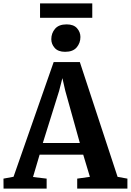

<svg xmlns="http://www.w3.org/2000/svg" viewBox="-34 -1114 772 1134"><path d="M46 -70 283 -747.5H437.5L660.5 -69.5L718.5 -59V0H422V-59L497 -69.5L457.5 -200.5H200L161 -68.5L241.5 -59V0H-13L-13.5 -59ZM437.5 -269.5 351.5 -578 334.5 -652.5 315 -576.5 219 -269.5ZM350 -808Q309.5 -808 289.2 -830.8Q269 -853.5 269 -882.5Q269 -918 291.2 -944Q313.5 -970 359 -970H360Q401 -970 421 -947.2Q441 -924.5 441 -895.5Q441 -860 418.8 -834Q396.5 -808 351 -808ZM511 -1094V-1009H202.5V-1094Z"/></svg>

Font: Merriweather 20pt
Style: Bold
Weight: 700
Version: Version 2.100